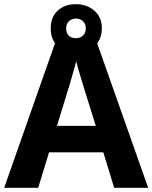

<svg xmlns="http://www.w3.org/2000/svg" viewBox="-20 -900 730 920"><path d="M527 0 475 -170H215L163 0H0L252 -717H437L690 0ZM387 -463Q382 -480 374 -506Q366 -532 358 -559Q350 -586 345 -606Q340 -586 331.5 -556.5Q323 -527 315.5 -500.5Q308 -474 304 -463L253 -297H439ZM344 -648Q290 -648 256.5 -679Q223 -710 223 -764Q223 -818 256.5 -849Q290 -880 344 -880Q396 -880 432 -849Q468 -818 468 -765Q468 -710 432.5 -679Q397 -648 344 -648ZM344 -717Q364 -717 377.5 -729.5Q391 -742 391 -764Q391 -786 377.5 -798.5Q364 -811 344 -811Q324 -811 310.5 -798.5Q297 -786 297 -764Q297 -742 309 -729.5Q321 -717 344 -717Z"/></svg>

Font: Noto Sans Kannada
Style: Bold
Weight: 700
Designer: Jelle Bosma - Monotype Design Team
Foundry: Monotype Imaging Inc.
Version: Version 2.005; ttfautohint (v1.8.4.7-5d5b)